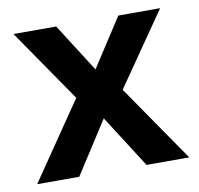

<svg xmlns="http://www.w3.org/2000/svg" viewBox="-62 -559 648 624"><g transform="rotate(-10 262.0 -247.0)"><path d="M12 0 207 -285 209 -221 21 -494H162L276 -315H251L367 -494H505L317 -222L319 -283L514 0H373L251 -191H274L151 0Z"/></g></svg>

Font: Nunito Sans 10pt SemiCondensed
Style: Bold
Weight: 700
Width: 4
Designer: Vernon Adams
Foundry: Vernon Adams
Version: Version 3.101;gftools[0.9.27]